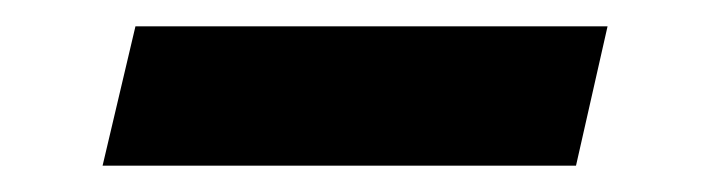

<svg xmlns="http://www.w3.org/2000/svg" viewBox="-20 -345 533 146"><path d="M58 -219 83 -325H442L418 -219Z"/></svg>

Font: Instrument Sans SemiBold
Style: Italic
Weight: 600
Italic angle: -13°
Designer: Rodrigo Fuenzalida
Foundry: fragTYPE
Version: Version 1.000;gftools[0.9.28]